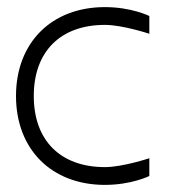

<svg xmlns="http://www.w3.org/2000/svg" viewBox="-20 -520 490 540"><path d="M275 -500C125 -500 25 -400 25 -250C25 -100 125 0 275 0C350 0 400 -25 400 -25V-75C400 -75 325 -50 275 -50C150 -50 75 -125 75 -250C75 -375 150 -450 275 -450C325 -450 400 -425 400 -425V-475C400 -475 350 -500 275 -500Z"/></svg>

Font: LS-VG5000 Light
Style: Regular
Weight: 400
Designer: Justin Bihan, 2021
Foundry: Justin Bihan, 2021
Version: Version 1.000;Glyphs 3.1.2 (3151)